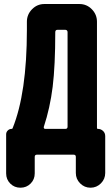

<svg xmlns="http://www.w3.org/2000/svg" viewBox="-20 -750 540 931"><path d="M307.6 -135.7V-593.8Q307.6 -604.5 296.9 -605.5H258.8Q248 -605.5 248 -593.8Q248 -431.6 235.4 -329.1Q222.7 -226.6 192.4 -134.8Q191.4 -130.9 193.4 -127.9Q195.3 -125 199.2 -125H296.9Q307.6 -125 307.6 -135.7ZM455.1 -125Q468.8 -125 479.5 -115.2Q490.2 -105.5 490.2 -89.8V88.9Q490.2 118.2 469.2 139.2Q448.2 160.2 418.9 160.2Q389.6 160.2 368.7 139.2Q347.7 118.2 347.7 88.9V10.7Q347.7 0 336.9 0H159.2Q148.4 0 148.4 10.7V90.8Q148.4 120.1 128.4 140.1Q108.4 160.2 79.1 160.2Q49.8 160.2 29.8 140.1Q9.8 120.1 9.8 90.8V-98.6Q9.8 -109.4 17.6 -117.2Q25.4 -125 36.1 -125Q40 -125 41 -127.9Q110.4 -298.8 110.4 -605.5V-644.5Q110.4 -679.7 135.3 -705.1Q160.2 -730.5 195.3 -730.5H365.2Q400.4 -730.5 425.3 -705.1Q450.2 -679.7 450.2 -644.5V-129.9Q450.2 -125 455.1 -125Z"/></svg>

Font: Rounded-X Mgen+ 1m bold
Style: Bold
Weight: 700
Designer: [Source Han Sans]
Ryoko NISHIZUKA  (kana & ideographs); Paul D. Hunt (Latin, Greek & Cyrillic); Wenlong ZHANG  (bopomofo
Version: Version 1.059.20150602